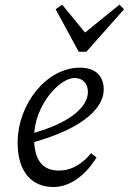

<svg xmlns="http://www.w3.org/2000/svg" viewBox="-20 -771 540 805"><path d="M204.6 13.1C278.5 13.1 342.9 -42.6 384.9 -110.8L361.7 -128.9C334.6 -94.7 289.6 -55.9 226.7 -55.9C161.8 -55.9 122.8 -94.9 122.8 -194.4C122.8 -327.2 228.3 -444 293 -444C325.7 -444 348.6 -422.2 348.6 -385.3C348.6 -328.1 283.8 -254.9 96.9 -206.9L100.9 -169C347.6 -234.5 414.9 -329.2 414.9 -394.9C414.9 -454 379.5 -487.3 314.9 -487.3C175.1 -487.3 53.9 -334.3 53.9 -173C53.9 -45.3 117.1 13.1 204.6 13.1ZM240.6 -751.4 213.3 -732.3 310 -554.1H342.2L500.1 -732.1L480.8 -751.5L310.3 -613.2H354.1L240.6 -751.4Z"/></svg>

Font: Source Serif Variable
Style: Italic
Weight: 389
Italic angle: -12°
Designer: Frank Grießhammer
Foundry: Adobe Systems Incorporated
Version: Version 3.001;hotconv 1.0.111;makeotfexe 2.5.65597